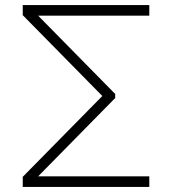

<svg xmlns="http://www.w3.org/2000/svg" viewBox="-20 -740 700 760"><path d="M436 -368V-352L131 -42H571V0H70V-40L385 -360L70 -680V-720H571V-678H131Z"/></svg>

Font: Vela Sans ExtLt
Style: Regular
Weight: 200
Designer: Principal design: Mikhail Sharanda - project Manrope.
Design modification: Ravid Balaliev
Foundry: Mikhail Sharanda
Version: Version 1.001